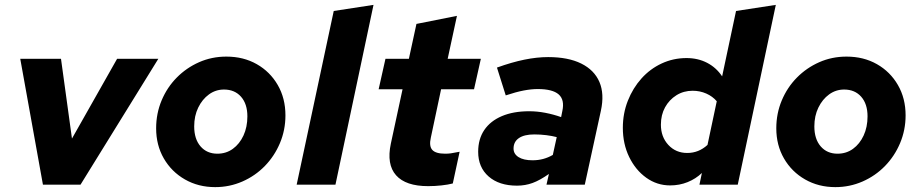

<svg xmlns="http://www.w3.org/2000/svg" viewBox="-20 -757 3772 787"><path d="M156 0 63 -516H230L275 -189L460 -516H629L310 0Z M862 10Q793 10 738 -21.5Q683 -53 651.5 -107.5Q620 -162 620 -231Q620 -292 642.5 -345.5Q665 -399 704.5 -439Q744 -479 796 -502Q848 -525 908 -525Q978 -525 1032.5 -494Q1087 -463 1118.5 -408.5Q1150 -354 1150 -284Q1150 -224 1127.5 -170.5Q1105 -117 1065.5 -76.5Q1026 -36 973.5 -13Q921 10 862 10ZM871 -127Q907 -127 934.5 -147Q962 -167 978 -201.5Q994 -236 994 -280Q994 -331 968 -360.5Q942 -390 898 -390Q864 -390 836.5 -370Q809 -350 792.5 -316Q776 -282 776 -239Q776 -187 802 -157Q828 -127 871 -127Z M1196 0 1348 -712 1511 -737 1355 0Z M1735 6Q1643 6 1603.5 -38.5Q1564 -83 1582 -168L1630 -391H1532L1560 -516H1656L1687 -659L1853 -692L1815 -516H1951L1923 -391H1788L1746 -193Q1738 -158 1752 -142.5Q1766 -127 1805 -127Q1817 -127 1828 -128.5Q1839 -130 1864 -135L1836 -5Q1817 0 1789.5 3Q1762 6 1735 6Z M2099 4Q2026 4 1983 -33.5Q1940 -71 1940 -135Q1940 -187 1965 -224Q1990 -261 2037 -281Q2084 -301 2149 -301Q2182 -301 2215.5 -294.5Q2249 -288 2280 -277L2285 -302Q2295 -348 2270 -370Q2245 -392 2184 -392Q2158 -392 2126.5 -386Q2095 -380 2053 -366L2017 -480Q2078 -502 2129.5 -512.5Q2181 -523 2227 -523Q2309 -523 2362.5 -496.5Q2416 -470 2437 -421Q2458 -372 2443 -303L2377 0H2220L2230 -44Q2193 -18 2163 -7Q2133 4 2099 4ZM2163 -100Q2186 -100 2206.5 -105.5Q2227 -111 2246 -122L2262 -195Q2243 -200 2219 -203Q2195 -206 2170 -206Q2129 -206 2107 -191Q2085 -176 2085 -148Q2085 -126 2105.5 -113Q2126 -100 2163 -100Z M2727 3Q2673 3 2629 -28.5Q2585 -60 2559 -113.5Q2533 -167 2533 -233Q2533 -292 2553.5 -344Q2574 -396 2609.5 -435.5Q2645 -475 2692.5 -497Q2740 -519 2794 -519Q2841 -519 2878.5 -499.5Q2916 -480 2940 -444L2997 -712L3160 -737L3004 0H2847L2857 -48Q2832 -24 2798.5 -10.5Q2765 3 2727 3ZM2797 -130Q2844 -130 2880 -163L2918 -342Q2901 -362 2875 -373.5Q2849 -385 2819 -385Q2782 -385 2752.5 -366.5Q2723 -348 2706 -317Q2689 -286 2689 -246Q2689 -196 2719.5 -163Q2750 -130 2797 -130Z M3404 10Q3335 10 3280 -21.5Q3225 -53 3193.5 -107.5Q3162 -162 3162 -231Q3162 -292 3184.5 -345.5Q3207 -399 3246.5 -439Q3286 -479 3338 -502Q3390 -525 3450 -525Q3520 -525 3574.5 -494Q3629 -463 3660.5 -408.5Q3692 -354 3692 -284Q3692 -224 3669.5 -170.5Q3647 -117 3607.5 -76.5Q3568 -36 3515.5 -13Q3463 10 3404 10ZM3413 -127Q3449 -127 3476.5 -147Q3504 -167 3520 -201.5Q3536 -236 3536 -280Q3536 -331 3510 -360.5Q3484 -390 3440 -390Q3406 -390 3378.5 -370Q3351 -350 3334.5 -316Q3318 -282 3318 -239Q3318 -187 3344 -157Q3370 -127 3413 -127Z"/></svg>

Font: Red Hat Text VF
Style: Italic
Weight: 300
Italic angle: -12°
Designer: Pentagram, MCKL
Foundry: Pentagram, MCKL
Version: Version 1.023